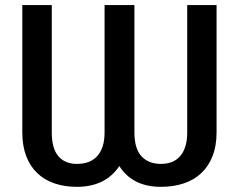

<svg xmlns="http://www.w3.org/2000/svg" viewBox="-20 -731 950 762"><path d="M618.5 10.5Q506 10.5 453.5 -72Q398.5 10.5 285 10.5Q236 10.5 196 -3.2Q156 -17 127.8 -44Q99.5 -71 84 -111.5Q68.5 -152 68.5 -205.5V-711H185.5V-205.5Q185.5 -141.5 211.8 -111Q238 -80.5 285 -80.5Q310 -80.5 330.2 -87.8Q350.5 -95 365 -110.5Q379.5 -126 387.2 -149.5Q395 -173 395 -205.5V-711H513.5V-205.5Q513.5 -141 541.5 -110.8Q569.5 -80.5 618.5 -80.5Q642.5 -80.5 661.8 -88Q681 -95.5 694.5 -110.8Q708 -126 715.5 -149.5Q723 -173 723 -205.5V-711H839.5V-205.5Q839.5 -152.5 823.8 -112Q808 -71.5 779.2 -44.2Q750.5 -17 709.5 -3.2Q668.5 10.5 618.5 10.5Z"/></svg>

Font: Roberto Sans Medium
Style: Regular
Weight: 500
Designer: Google (font) & Cristiano Sobral (main changes)
Version: Version 1.000;October 12, 2021;FontCreator 14.0.0.2814 64-bi